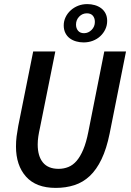

<svg xmlns="http://www.w3.org/2000/svg" viewBox="-20 -905 640 937"><path d="M252 12Q156 12 107 -43Q58 -98 58 -190Q58 -216 61 -239.5Q64 -263 69 -290L142 -654H250L175 -281Q170 -259 167 -239Q164 -219 164 -200Q164 -143 189.5 -112Q215 -81 266 -81Q291 -81 313.5 -90Q336 -99 354 -120Q372 -141 386.5 -175.5Q401 -210 411 -261L489 -654H595L515 -253Q500 -179 475.5 -128Q451 -77 418 -46Q385 -15 343 -1.5Q301 12 252 12ZM388 -698Q369 -698 351.5 -703Q334 -708 320.5 -718Q307 -728 299 -744Q291 -760 291 -781Q291 -802 300 -821Q309 -840 325 -854.5Q341 -869 361.5 -877Q382 -885 406 -885Q425 -885 442.5 -880Q460 -875 473.5 -865Q487 -855 495 -839.5Q503 -824 503 -803Q503 -781 494 -762Q485 -743 469.5 -728.5Q454 -714 433 -706Q412 -698 388 -698ZM390 -743Q411 -743 427 -759Q443 -775 443 -798Q443 -817 433 -828.5Q423 -840 404 -840Q382 -840 366.5 -824Q351 -808 351 -785Q351 -767 361 -755Q371 -743 390 -743Z"/></svg>

Font: Source Code Pro Semibold
Style: Italic
Weight: 600
Italic angle: -11°
Monospace: yes
Designer: Paul D. Hunt, Teo Tuominen
Foundry: Adobe Systems Incorporated
Version: Version 1.050;PS 1.000;hotconv 16.6.51;makeotf.lib2.5.65220